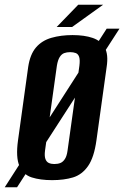

<svg xmlns="http://www.w3.org/2000/svg" viewBox="-54 -748 524 810"><path d="M-34 42 396 -627H450L18 42ZM166 12Q116 12 80 0.5Q44 -11 28 -47.5Q12 -84 22 -156L65 -466Q73 -519 98 -548Q123 -577 163 -588.5Q203 -600 252 -600Q302 -600 337 -588Q372 -576 388 -547Q404 -518 396 -466L353 -157Q343 -84 317.5 -47.5Q292 -11 254 0.5Q216 12 166 12ZM175 -56Q190 -56 201 -60.5Q212 -65 220 -77.5Q228 -90 231 -113L281 -471Q284 -495 280 -507.5Q276 -520 266 -524Q256 -528 242 -528Q228 -528 217 -524Q206 -520 198 -507.5Q190 -495 186 -471L136 -113Q133 -90 137.5 -77.5Q142 -65 152 -60.5Q162 -56 175 -56ZM185 -634 276 -728H381L250 -634Z"/></svg>

Font: Alumni Sans
Style: Bold Italic
Weight: 700
Italic angle: -8°
Designer: Robert E. Leuschke
Foundry: Robert E. Leuschke
Version: Version 1.016